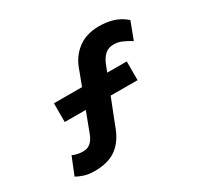

<svg xmlns="http://www.w3.org/2000/svg" viewBox="-151 -910 1207 1145"><g transform="rotate(-30 453.0 -337.0)"><path d="M197 31Q156 31 125 21Q94 11 75 -1L123 -120Q143 -112 158.5 -108.5Q174 -105 196 -105Q219 -105 235.5 -115Q252 -125 263.5 -142Q275 -159 282 -180L416 -535Q441 -613 500.5 -659Q560 -705 649 -705Q699 -705 744.5 -691.5Q790 -678 830 -643L785 -524Q753 -544 726 -555.5Q699 -567 670 -567Q635 -567 612.5 -548Q590 -529 575 -495L437 -144Q407 -56 350 -12.5Q293 31 197 31ZM187 -312V-441L688 -440V-311Z"/></g></svg>

Font: Lexend Zetta SemiBold
Style: Regular
Weight: 600
Designer: Bonnie Shaver-Troup, Thomas Jockin
Foundry: Lexend
Version: Version 1.007